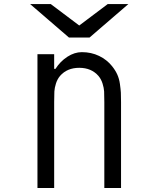

<svg xmlns="http://www.w3.org/2000/svg" viewBox="-20 -937 707 957"><path d="M323.6 -750 130.2 -916.7H233.1L375 -809.9L516.9 -916.7H619.8L426.4 -750ZM388 -677.1Q434.9 -677.1 474 -658.2Q513 -639.3 538.4 -607.4Q554.7 -587.2 564.5 -565.8Q574.2 -544.3 577.8 -518.2Q581.4 -492.2 582.4 -475.3Q583.3 -458.3 583.3 -427.7V0H500V-427.7Q500 -463.5 499 -481.1Q498 -498.7 491.2 -520.5Q484.4 -542.3 470.7 -558.6Q435.5 -599 375 -599Q314.5 -599 279.3 -558.6Q265.6 -542.3 258.8 -520.5Q252 -498.7 251 -481.1Q250 -463.5 250 -427.7V0H166.7V-666.7H250V-593.8H256.5Q280.6 -631.5 316.1 -654.3Q351.6 -677.1 388 -677.1Z"/></svg>

Font: Monoid
Style: Regular
Weight: 400
Width: 4
Monospace: yes
Designer: Andreas Larsen (@larsenwork)
Version: Version 0.61